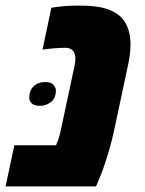

<svg xmlns="http://www.w3.org/2000/svg" viewBox="-53 -662 515 682"><path d="M-33.2 0 -2 -146H146Q156.7 -169.4 162.6 -197.8L212.4 -431.2Q214.8 -444.3 214.8 -453.6Q214.8 -472.7 205.1 -482.9Q195.8 -492.2 180.2 -492.2Q162.1 -492.2 143.1 -490.7Q124 -489.3 98.1 -485.8L129.4 -634.3Q168.9 -642.1 230.5 -642.1Q290.5 -642.1 324.7 -630.9Q358.9 -619.6 377.4 -600.6Q410.6 -566.4 410.6 -503.4Q410.6 -472.2 401.9 -431.2L352.1 -197.8Q345.7 -167.5 336.2 -134.3Q326.7 -101.1 316.9 -72.5Q307.1 -43.9 299.3 -26.4L288.1 0ZM88.9 -286.1Q67.4 -286.1 59.1 -295.4Q50.8 -304.7 50.8 -313.5Q50.8 -340.8 66.7 -355.7Q82.5 -370.6 106.9 -370.6Q128.4 -370.6 137 -360.6Q145.5 -350.6 145.5 -341.8Q145.5 -313 127.9 -299.6Q110.4 -286.1 88.9 -286.1Z"/></svg>

Font: Open Sans ExtraBold
Style: Italic
Weight: 800
Italic angle: -12°
Designer: Monotype Design Team
Foundry: Monotype Imaging Inc.
Version: Version 3.000; ttfautohint (v1.8.4)